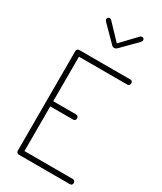

<svg xmlns="http://www.w3.org/2000/svg" viewBox="-241 -1076 981 1161"><g transform="rotate(30 249.0 -495.0)"><path d="M119 -384H279Q287 -384 291.5 -378.5Q296 -373 296 -365Q296 -359 292 -353.5Q288 -348 279 -348H119V-36H457Q465 -36 469.5 -30.5Q474 -25 474 -17Q474 -11 470 -5.5Q466 0 457 0H101Q94 0 88.5 -4.5Q83 -9 83 -18V-713Q83 -722 88.5 -726.5Q94 -731 101 -731H457Q466 -731 470 -725.5Q474 -720 474 -714Q474 -706 469.5 -700.5Q465 -695 457 -695H119ZM298 -858Q287 -847 277 -847Q265 -847 256 -858L156 -959Q148 -969 148 -975Q148 -980 152 -985Q156 -990 163 -990Q172 -990 179 -982L277 -879L375 -982Q382 -990 391 -990Q398 -990 402 -985Q406 -980 406 -975Q406 -969 398 -959Z"/></g></svg>

Font: AkaAcidDosis
Style: ExtraLight
Weight: 250
Designer: Edgar Tolentino, Pablo Impallari, Igino Marini, Aka-Acid
Foundry: Edgar Tolentino, Pablo Impallari, Igino Marini, Aka-Acid
Version: Version 1.007